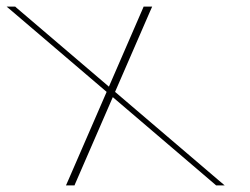

<svg xmlns="http://www.w3.org/2000/svg" viewBox="-165 -573 760 583"><path d="M184.4 -294 498.4 -26 517.3 -10H491.3L486.8 -14L177.5 -278L62.8 -14L61.3 -10H35.3L42.4 -26L158.8 -294L-126 -537L-144.9 -553H-118.9L-114.5 -549L165.7 -309.9L269.5 -549L271.1 -553H297.1L290 -537Z"/></svg>

Font: Nordica Plus
Style: NordicaClassicUltraLightOpObl
Weight: 300
Version: Version 1